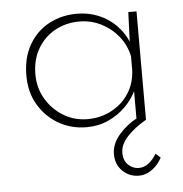

<svg xmlns="http://www.w3.org/2000/svg" viewBox="-46 -439 644 676"><g transform="rotate(-5 276.0 -100.5)"><path d="M250 7Q195 7 150.5 -19Q106 -45 80 -89.5Q54 -134 54 -192Q54 -256 80.5 -301.5Q107 -347 151.5 -370.5Q196 -394 250 -394Q291 -394 326 -379.5Q361 -365 387 -339Q413 -313 427 -280L431 -384H460V-1Q417 24 392 51.5Q367 79 367 108Q367 136 383.5 151Q400 166 420 166Q440 166 456 153Q472 140 483 121L500 136Q488 160 466 176.5Q444 193 418 193Q385 193 361 170Q337 147 337 110Q337 74 364.5 42Q392 10 430 -10L434 0L427 3V-123L429 -109Q415 -78 388.5 -51.5Q362 -25 327 -9Q292 7 250 7ZM256 -21Q302 -21 340.5 -41.5Q379 -62 402 -97.5Q425 -133 427 -180V-228Q419 -267 394.5 -298Q370 -329 334 -347.5Q298 -366 256 -366Q209 -366 170.5 -345Q132 -324 109 -285Q86 -246 86 -194Q86 -146 109 -107Q132 -68 170.5 -44.5Q209 -21 256 -21Z"/></g></svg>

Font: Josefin Sans Thin ExtraLight
Style: Regular
Weight: 250
Version: Version 2.001